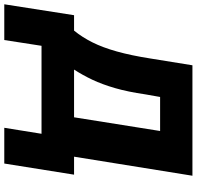

<svg xmlns="http://www.w3.org/2000/svg" viewBox="-64 -714 919 897"><g transform="rotate(90 395.5 -265.5)"><path d="M-33 174 18 -152H90Q121 -190 145 -238Q169 -286 187.5 -352Q206 -418 220 -507L252 -705H768L679 -152H763L711 174H544L572 0H161L134 174ZM272 -152H495L559 -554H400L388 -486Q376 -403 358.5 -343Q341 -283 319.5 -237.5Q298 -192 272 -152Z"/></g></svg>

Font: Nunito Sans 7pt SemiCondensed Black
Style: Italic
Weight: 900
Width: 4
Italic angle: -9°
Designer: Vernon Adams
Foundry: Vernon Adams
Version: Version 3.101;gftools[0.9.27]